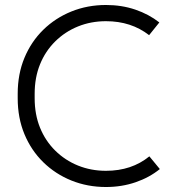

<svg xmlns="http://www.w3.org/2000/svg" viewBox="-20 -735 687 770"><path d="M405 15Q331 15 266.5 -11Q202 -37 153.5 -84.5Q105 -132 78 -197Q51 -262 51 -341V-359Q51 -438 78 -503Q105 -568 153.5 -615.5Q202 -663 266.5 -689Q331 -715 405 -715Q468 -715 522.5 -696.5Q577 -678 619 -645L578 -594Q506 -650 405 -650Q345 -650 293 -629Q241 -608 201.5 -569Q162 -530 140.5 -477Q119 -424 119 -359V-341Q119 -276 140.5 -223Q162 -170 201.5 -131Q241 -92 293 -71Q345 -50 405 -50Q508 -50 579 -108L621 -57Q579 -23 523.5 -4Q468 15 405 15Z"/></svg>

Font: SUSE Thin Light
Style: Regular
Weight: 300
Version: Version 1.000